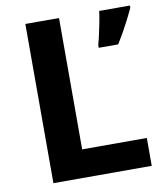

<svg xmlns="http://www.w3.org/2000/svg" viewBox="-81 -781 727 848"><g transform="rotate(-10 282.5 -357.0)"><path d="M90 0V-714H241V-125H531V0ZM559 -704Q549 -682 536.5 -657.5Q524 -633 509.5 -607Q495 -581 478 -554H391V-567Q397 -587 402.5 -613Q408 -639 413.5 -666Q419 -693 421 -714H559Z"/></g></svg>

Font: Noto Sans Tangsa
Style: Regular
Weight: 400
Designer: David Williams
Foundry: Google LLC
Version: Version 1.504